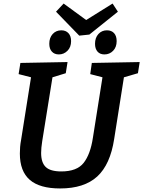

<svg xmlns="http://www.w3.org/2000/svg" viewBox="-20 -1052 808 1083"><path d="M498 -697 768 -702 758 -639 679 -616 624 -268Q602 -124 528.5 -56.5Q455 11 319 11Q204 11 148 -37.5Q92 -86 92 -186Q92 -204 93.5 -223Q95 -242 99 -263L155 -616L85 -634L95 -697L361 -702L351 -639L276 -616L218 -255Q215 -236 213.5 -219.5Q212 -203 212 -189Q212 -135 238 -110Q264 -85 326 -85Q414 -85 452 -133.5Q490 -182 504 -275L558 -616L489 -634ZM427 -851 296 -986 339 -1032 466 -939 615 -1032 645 -986 484 -857ZM312 -745Q287 -745 272.5 -761Q258 -777 258 -805Q258 -839 277 -860Q296 -881 326 -881Q351 -881 366 -865Q381 -849 381 -820Q381 -786 360.5 -765.5Q340 -745 312 -745ZM569 -745Q544 -745 530 -761Q516 -777 516 -805Q516 -839 535 -860Q554 -881 583 -881Q609 -881 623.5 -865Q638 -849 638 -820Q638 -786 618 -765.5Q598 -745 569 -745Z"/></svg>

Font: Bitter SemiBold
Style: Italic
Weight: 600
Italic angle: -9°
Designer: Sol Matas, and Bitter project Authors
Foundry: Sol Matas
Version: Version 2.001